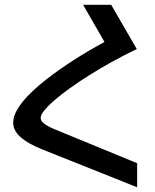

<svg xmlns="http://www.w3.org/2000/svg" viewBox="-20 -749 642 795"><path d="M547.9 26.4V-73.2L204.6 -214.4C189 -220.7 171.9 -230 162.1 -237.8C153.8 -244.6 148.4 -252 148.4 -260.7C148.4 -269 153.3 -279.3 163.6 -292C173.8 -304.2 186.5 -317.4 205.6 -334C240.7 -364.7 293.5 -402.3 351.1 -438.5C407.2 -473.6 474.6 -511.7 546.4 -545.9L440.4 -729H324.2L412.6 -575.2C311 -520.5 213.4 -456.1 145 -398.4C66.4 -332 34.7 -281.2 34.7 -241.2C34.7 -214.8 48.3 -194.8 70.3 -176.8C90.8 -160.2 117.2 -145.5 156.2 -129.9Z"/></svg>

Font: Hack
Style: Regular
Weight: 400
Monospace: yes
Designer: Christopher Simpkins
Foundry: Christopher Simpkins
Version: Version 2.010